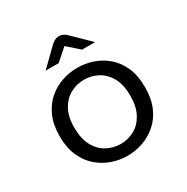

<svg xmlns="http://www.w3.org/2000/svg" viewBox="-161 -832 955 982"><g transform="rotate(-30 316.0 -341.0)"><path d="M316 12Q270 12 225.5 -3.5Q181 -19 144.5 -50.5Q108 -82 86 -131Q64 -180 64 -248Q64 -316 86 -365Q108 -414 144.5 -445.5Q181 -477 225.5 -492Q270 -507 316 -507Q363 -507 407.5 -492Q452 -477 488.5 -445.5Q525 -414 546.5 -365Q568 -316 568 -248Q568 -180 546.5 -131Q525 -82 488.5 -50.5Q452 -19 407.5 -3.5Q363 12 316 12ZM316 -58Q360 -58 397.5 -78.5Q435 -99 458 -141.5Q481 -184 481 -248Q481 -314 457.5 -355.5Q434 -397 396.5 -417Q359 -437 316 -437Q273 -437 235.5 -417Q198 -397 174.5 -355.5Q151 -314 151 -248Q151 -184 174 -141.5Q197 -99 235 -78.5Q273 -58 316 -58ZM170 -575 270 -673Q281 -683 292 -688.5Q303 -694 317 -694Q330 -694 341 -688.5Q352 -683 362 -673L462 -575H385L316 -636L247 -575Z"/></g></svg>

Font: Atkinson Hyperlegible Mono ExtraLight
Style: Regular
Weight: 400
Monospace: yes
Version: Version 2.001